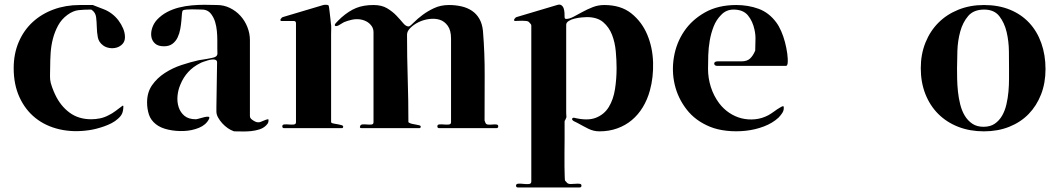

<svg xmlns="http://www.w3.org/2000/svg" viewBox="-20 -569 4655 842"><path d="M521 -104Q521 -85 516 -72.5Q511 -60 497 -48Q485 -37 469.5 -29Q454 -21 437 -15Q420 -9 402.5 -4.5Q385 0 370 2Q301 12 240.5 -2Q180 -16 135.5 -51.5Q91 -87 65.5 -142.5Q40 -198 40 -270Q40 -333 62 -384.5Q84 -436 123 -472Q162 -508 215 -527.5Q268 -547 330 -547Q333 -547 342 -547Q351 -547 360.5 -547Q370 -547 378 -547Q386 -547 387 -547Q399 -542 411.5 -537.5Q424 -533 436 -528Q454 -521 470.5 -508.5Q487 -496 499.5 -479.5Q512 -463 520 -444Q528 -425 528 -406Q528 -388 517.5 -376.5Q507 -365 492 -360.5Q477 -356 460.5 -358.5Q444 -361 432 -370Q413 -384 409 -405.5Q405 -427 404.5 -450Q404 -473 401.5 -493.5Q399 -514 382 -526Q381 -527 377 -527Q348 -527 324.5 -524.5Q301 -522 276 -504Q250 -485 235 -457.5Q220 -430 212 -399Q204 -368 202 -335.5Q200 -303 200 -274Q200 -260 199.5 -247Q199 -234 200 -220Q201 -207 208.5 -186.5Q216 -166 222 -154Q245 -105 284.5 -75.5Q324 -46 380 -46Q400 -46 419 -50Q438 -54 455 -63Q472 -71 487 -82.5Q502 -94 517 -105Q519 -107 521 -104Z M1004 6Q992 2 979 -7Q966 -16 955 -28Q944 -40 936.5 -53.5Q929 -67 929 -80V-100L932 -296Q932 -304 924 -307Q918 -309 909 -308Q900 -307 890.5 -304Q881 -301 872 -298Q863 -295 858 -292Q797 -262 771 -198Q761 -175 758.5 -148.5Q756 -122 763.5 -99Q771 -76 789 -61Q807 -46 839 -46Q843 -46 854.5 -49.5Q866 -53 877 -55.5Q888 -58 894.5 -57Q901 -56 896 -46Q883 -21 852.5 -8.5Q822 4 786.5 5.5Q751 7 717.5 -0.5Q684 -8 664 -24Q641 -42 633 -67Q625 -92 625 -120Q625 -164 647 -195.5Q669 -227 703 -249Q737 -271 776.5 -284Q816 -297 852 -305Q858 -306 868 -307.5Q878 -309 889 -311Q900 -313 909.5 -315Q919 -317 923 -319Q934 -324 933.5 -335.5Q933 -347 933 -356Q933 -373 933 -393Q933 -413 931 -433.5Q929 -454 923.5 -472.5Q918 -491 907 -506Q892 -527 866 -527Q860 -527 847.5 -527.5Q835 -528 822 -528Q809 -528 798 -527Q787 -526 783 -524Q779 -522 778 -509.5Q777 -497 775.5 -479Q774 -461 770.5 -441.5Q767 -422 759 -405Q751 -388 736.5 -377Q722 -366 699 -366Q673 -366 659.5 -378.5Q646 -391 643.5 -409.5Q641 -428 648 -448Q655 -468 669 -483Q688 -503 712.5 -516Q737 -529 765 -536Q793 -543 821.5 -545.5Q850 -548 876 -548Q890 -548 904 -547.5Q918 -547 932 -547Q962 -547 988.5 -534Q1015 -521 1034.5 -499.5Q1054 -478 1065 -450Q1076 -422 1076 -393V-60Q1076 -53 1080.5 -48.5Q1085 -44 1090 -41Q1099 -35 1105.5 -33.5Q1112 -32 1117.5 -33Q1123 -34 1129 -37Q1135 -40 1144 -43Q1152 -46 1155.5 -46Q1159 -46 1157 -35Q1156 -30 1153 -26Q1150 -22 1147 -19Q1135 -7 1117.5 -1.5Q1100 4 1081 6Q1062 8 1043 7.5Q1024 7 1008 7Q1005 7 1004 6Z M1434 -30Q1438 -28 1447 -26.5Q1456 -25 1464 -23.5Q1472 -22 1478.5 -20Q1485 -18 1485 -14Q1485 -7 1479 -7H1226Q1218 -7 1218 -15Q1218 -23 1227.5 -23.5Q1237 -24 1248 -23Q1259 -22 1268.5 -23Q1278 -24 1278 -33V-467Q1278 -477 1268 -477H1214Q1210 -477 1210 -479.5Q1210 -482 1210 -484Q1212 -488 1214 -489Q1215 -492 1220 -494L1398 -547Q1402 -548 1410 -548Q1418 -548 1421 -545Q1422 -544 1423.5 -533Q1425 -522 1426.5 -508.5Q1428 -495 1429.5 -482.5Q1431 -470 1431 -467Q1433 -456 1432.5 -443.5Q1432 -431 1432 -420V-34ZM1771 -33Q1777 -28 1786.5 -26Q1796 -24 1804.5 -22.5Q1813 -21 1819 -19.5Q1825 -18 1825 -14Q1825 -7 1819 -7H1566Q1556 -7 1559 -15Q1561 -23 1570.5 -23.5Q1580 -24 1590.5 -23Q1601 -22 1609.5 -23Q1618 -24 1618 -33V-427Q1618 -442 1611 -453Q1601 -468 1586 -475.5Q1571 -483 1554.5 -484.5Q1538 -486 1521 -482Q1504 -478 1489 -472Q1483 -469 1474.5 -463.5Q1466 -458 1461 -456Q1453 -453 1449.5 -456Q1446 -459 1452 -467Q1457 -473 1464.5 -480Q1472 -487 1477 -492Q1510 -521 1542 -534Q1574 -547 1618 -547Q1654 -547 1678 -532.5Q1702 -518 1719 -500Q1736 -482 1748 -467.5Q1760 -453 1772 -453Q1776 -453 1782.5 -459Q1789 -465 1792 -468Q1812 -488 1834.5 -504.5Q1857 -521 1883 -533Q1912 -547 1949 -547Q1978 -547 2004 -541Q2030 -535 2050 -521.5Q2070 -508 2082.5 -486Q2095 -464 2098 -433Q2106 -335 2105.5 -237.5Q2105 -140 2105 -42Q2105 -39 2106 -38Q2107 -36 2107.5 -34Q2108 -32 2109 -30Q2112 -23 2121.5 -22.5Q2131 -22 2140.5 -23Q2150 -24 2157.5 -23Q2165 -22 2165 -15Q2165 -7 2157 -7H1906Q1898 -7 1898 -15Q1898 -23 1907.5 -23.5Q1917 -24 1928 -23Q1939 -22 1948.5 -23Q1958 -24 1958 -33V-400Q1958 -436 1943.5 -456Q1929 -476 1908 -482.5Q1887 -489 1861.5 -485.5Q1836 -482 1815 -471.5Q1794 -461 1779.5 -446.5Q1765 -432 1765 -417Q1765 -320 1768 -225Q1771 -130 1771 -33Z M2459 -43Q2456 -40 2456 -36Q2456 -29 2456 -7Q2456 15 2456 43Q2456 71 2455.5 102.5Q2455 134 2455.5 160Q2456 186 2456.5 204Q2457 222 2458 223Q2460 225 2462.5 228Q2465 231 2467 233Q2472 238 2482.5 238Q2493 238 2503.5 237Q2514 236 2522 237Q2530 238 2530 245Q2530 253 2522 253H2251Q2243 253 2243 245Q2243 237 2253.5 236.5Q2264 236 2276.5 237.5Q2289 239 2299.5 238Q2310 237 2310 227V-456Q2310 -461 2308 -463Q2306 -465 2303.5 -468Q2301 -471 2299 -473Q2296 -476 2288 -477Q2280 -478 2270.5 -478Q2261 -478 2252 -477.5Q2243 -477 2239 -477Q2233 -477 2235 -484Q2237 -488 2239 -489Q2240 -492 2245 -494L2423 -547Q2435 -551 2442 -546Q2449 -541 2452 -532Q2455 -523 2455.5 -512.5Q2456 -502 2456 -494Q2456 -486 2463 -486Q2477 -486 2495 -495.5Q2513 -505 2534 -516.5Q2555 -528 2579 -537.5Q2603 -547 2630 -547Q2703 -547 2749 -510Q2795 -473 2818.5 -417Q2842 -361 2844 -295.5Q2846 -230 2830 -172Q2819 -132 2799 -99Q2779 -66 2751 -42.5Q2723 -19 2687 -6Q2651 7 2609 7Q2583 7 2560 -4.5Q2537 -16 2514 -29Q2509 -32 2503 -34.5Q2497 -37 2493 -40Q2488 -44 2489 -48Q2490 -52 2496 -53Q2556 -38 2593 -52.5Q2630 -67 2650 -100Q2670 -133 2677 -178Q2684 -223 2684 -270Q2684 -304 2680.5 -343.5Q2677 -383 2664 -416.5Q2651 -450 2625 -472Q2599 -494 2553 -494Q2545 -494 2530 -492.5Q2515 -491 2500 -487.5Q2485 -484 2474 -477Q2463 -470 2463 -460V-73Q2463 -68 2463.5 -64Q2464 -60 2464 -55L2459 -43Z M3291 -345Q3292 -346 3292 -349Q3292 -372 3293 -393.5Q3294 -415 3289 -438Q3281 -476 3260 -501.5Q3239 -527 3197 -527Q3164 -527 3142 -503Q3121 -482 3109.5 -452.5Q3098 -423 3092.5 -391Q3087 -359 3086 -327Q3085 -295 3085 -267Q3085 -226 3097.5 -187Q3110 -148 3134 -116Q3153 -91 3178.5 -74Q3204 -57 3232.5 -50Q3261 -43 3291.5 -46Q3322 -49 3350 -64Q3364 -72 3376 -81Q3388 -90 3402 -98Q3410 -103 3414 -103.5Q3418 -104 3417 -91Q3416 -81 3408.5 -70.5Q3401 -60 3394 -53Q3368 -29 3330 -14.5Q3292 0 3250 4.5Q3208 9 3167 4.5Q3126 0 3094 -13Q3030 -39 2991.5 -88.5Q2953 -138 2939 -197.5Q2925 -257 2935.5 -319Q2946 -381 2980 -431.5Q3014 -482 3071.5 -514.5Q3129 -547 3209 -547Q3261 -547 3306.5 -530.5Q3352 -514 3384 -471Q3396 -455 3406 -432Q3416 -409 3422.5 -384Q3429 -359 3432.5 -334Q3436 -309 3434 -290Q3433 -285 3431.5 -282.5Q3430 -280 3424 -280H3125Q3119 -280 3115.5 -283Q3112 -286 3112 -290Q3112 -294 3115.5 -297Q3119 -300 3128 -300H3232Q3256 -300 3269 -312Q3282 -324 3291 -345Z M4018 -270Q4018 -331 4038.5 -382Q4059 -433 4095.5 -469.5Q4132 -506 4183 -526.5Q4234 -547 4295 -547Q4359 -547 4409 -526.5Q4459 -506 4493.5 -469Q4528 -432 4546.5 -380Q4565 -328 4565 -266Q4565 -205 4545.5 -155Q4526 -105 4491 -69Q4456 -33 4406 -13Q4356 7 4295 7Q4233 7 4182 -13Q4131 -33 4094.5 -69.5Q4058 -106 4038 -157Q4018 -208 4018 -270ZM4177 -270Q4177 -250 4177.5 -223Q4178 -196 4181 -167.5Q4184 -139 4191 -111Q4198 -83 4211 -61.5Q4224 -40 4244 -26.5Q4264 -13 4293 -13Q4323 -13 4342.5 -26.5Q4362 -40 4374.5 -61.5Q4387 -83 4393.5 -111Q4400 -139 4402.5 -167.5Q4405 -196 4405 -223Q4405 -250 4405 -270Q4405 -300 4404.5 -344Q4404 -388 4394.5 -428.5Q4385 -469 4362.5 -498Q4340 -527 4296 -527Q4250 -527 4226 -499Q4202 -471 4191 -430.5Q4180 -390 4178.5 -346Q4177 -302 4177 -270Z"/></svg>

Font: SoukouMincho
Style: Regular
Weight: 400
Designer: Dr. Ken Lunde (project architect, glyph set definition & overall production); Masataka HATTORI  (production & ideograph 
Foundry: Adobe Systems Incorporated
Version: Version 1.00